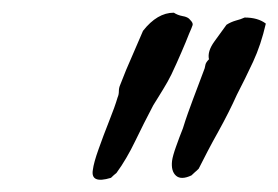

<svg xmlns="http://www.w3.org/2000/svg" viewBox="-20 -749 449 310"><path d="M168 -469.7Q164.1 -466.8 159.2 -461.9Q126 -451.7 129.9 -474.6Q131.3 -486.3 139.2 -508.3Q147 -530.3 156.2 -553.5Q165.5 -576.7 169.9 -591.8Q171.9 -596.2 171.9 -601.6Q171.9 -606.9 173.8 -611.3Q178.7 -624 183.6 -636Q188.5 -647.9 193.4 -658.7L210.9 -699.2Q233.9 -728.5 260.7 -728.5Q266.6 -724.6 274.4 -723.1Q283.7 -721.7 287.1 -716.8Q292 -711.9 291 -708.5Q290 -705.1 285.2 -694.3Q280.3 -681.6 272.9 -664.6Q265.6 -647.5 256.8 -628.9Q253.9 -623 250.5 -616.9Q247.1 -610.8 243.2 -604.5Q239.3 -598.1 235.4 -591.8Q231.4 -585.4 227.5 -579.1Q219.7 -564.5 212.4 -549.8Q205.1 -535.2 198.2 -521Q191.4 -506.8 183.8 -493.9Q176.3 -481 168 -469.7ZM375 -720.7Q396.5 -720.7 409.2 -710.9Q401.4 -676.8 388.7 -649.4Q376 -622.1 362.3 -595.7Q350.1 -568.4 332.5 -536.6Q323.2 -520 315.4 -505.1Q307.6 -490.2 300.8 -476.6Q296.9 -472.7 294.9 -471.2Q293 -469.7 289.1 -465.8Q272.5 -458 264.2 -465.3Q255.9 -472.7 257.8 -489.3Q258.8 -497.1 264.2 -512.2Q269.5 -527.3 275.4 -542Q279.3 -554.7 283.4 -566.2Q287.6 -577.6 291.5 -588.4Q295.4 -599.1 299.8 -610.4Q304.2 -621.6 308.6 -633.8Q311 -639.2 311.5 -643.6Q312 -647.9 317.4 -653.3Q314.5 -666 326.2 -682.1L345.7 -709Q352.5 -713.4 360.8 -715.8Q364.7 -716.8 368.2 -718Q371.6 -719.2 375 -720.7Z"/></svg>

Font: Fasthand
Style: Regular
Weight: 400
Designer: Danh Hong
Version: Version 8.002; ttfautohint (v1.8.3)